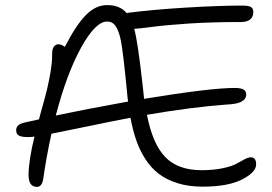

<svg xmlns="http://www.w3.org/2000/svg" viewBox="-20 -710 1072 758"><path d="M126 27.8Q92.8 27.8 92.8 -19Q92.8 -76.2 116.2 -170.9Q106.4 -168.9 89.8 -168.9Q64.9 -168.9 54.4 -174.8Q43.9 -180.7 43.9 -195.8Q43.9 -207 50.8 -214.1Q57.6 -221.2 76.2 -226.1Q119.1 -235.4 133.8 -238.8Q135.3 -244.6 141.8 -268.3Q148.4 -292 150.4 -299.3Q152.3 -306.6 158.2 -327.9Q164.1 -349.1 166 -358.6Q168 -368.2 172.1 -386.7Q176.3 -405.3 178 -416.7Q179.7 -428.2 182.1 -444.1Q184.6 -460 185.3 -473.4Q186 -486.8 186 -500Q186 -516.1 192.6 -525.6Q199.2 -535.2 210.9 -535.2Q222.2 -535.2 235.8 -524.9Q280.3 -611.3 319.1 -650.6Q357.9 -689.9 402.8 -689.9Q454.1 -689.9 480 -658.2L482.9 -659.2Q586.9 -672.4 717 -680.2Q847.2 -688 937 -688Q961.9 -688 970.9 -682.1Q980 -676.3 980 -663.1Q980 -623 930.2 -623Q815.9 -623 727.1 -617.2Q638.2 -611.3 581.5 -604Q524.9 -596.7 509.8 -596.2Q524.4 -545.4 543.9 -366.2Q544.9 -358.4 546.4 -343Q547.9 -327.6 548.8 -319.8Q811 -362.8 905.8 -362.8Q931.6 -362.8 941.9 -356.2Q952.1 -349.6 952.1 -336.9Q952.1 -322.8 940.9 -314Q929.7 -305.2 912.6 -301.5Q895.5 -297.9 870.1 -296.9Q734.4 -286.6 560.1 -256.8Q582.5 -141.6 632.6 -89.8Q682.6 -38.1 775.9 -38.1Q823.2 -38.1 859.6 -45.9Q896 -53.7 913.1 -63.5Q930.2 -73.2 945.3 -81.1Q960.4 -88.9 970.2 -88.9Q991.2 -88.9 991.2 -61Q991.2 -29.8 935.5 -1.5Q879.9 26.9 779.8 26.9Q725.1 26.9 681.6 13.4Q638.2 0 607.7 -23.2Q577.1 -46.4 554.4 -81.3Q531.7 -116.2 518.1 -155.8Q504.4 -195.3 495.1 -245.1Q427.7 -232.4 322.3 -210.4Q216.8 -188.5 183.1 -182.1Q162.6 -88.4 150.9 -4.9Q146 27.8 126 27.8ZM402.8 -625Q357.4 -625 300.8 -523.2Q244.1 -421.4 200.2 -253.9Q313 -277.8 485.8 -309.1Q483.4 -321.8 481.9 -342.8Q465.8 -508.8 457 -550.8Q444.8 -609.9 420.4 -621.6Q412.6 -625 402.8 -625Z"/></svg>

Font: Shantell Sans Irregular Bouncy
Style: Regular
Weight: 300
Designer: Stephen Nixon, Anya Danilova, Shantell Martin
Foundry: Arrow Type
Version: Version 1.006;[9816181b4]